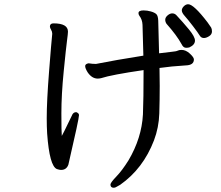

<svg xmlns="http://www.w3.org/2000/svg" viewBox="-20 -815 1040 904"><path d="M268 -15Q262 -15 257 -16.5Q252 -18 248 -19Q213 -33 202 -186Q200 -218 200 -258Q200 -338 211 -478.5Q222 -619 226 -656Q226 -666 220.5 -675Q215 -684 215 -690Q215 -705 232 -705Q300 -705 300 -666Q300 -657 295.5 -623.5Q291 -590 280 -479.5Q269 -369 269 -281Q269 -193 271 -175Q284 -199 299.5 -232Q315 -265 318 -270Q324 -287 339 -287Q352 -282 352 -273Q352 -256 302 -40Q293 -15 268 -15ZM856 -590Q843 -590 835 -607Q812 -649 764 -703Q758 -712 758 -722Q758 -733 769 -742.5Q780 -752 791 -752Q802 -752 810 -744Q841 -711 869.5 -676.5Q898 -642 898 -624Q898 -604 872 -592Q866 -590 856 -590ZM516 69Q500 69 500 54Q500 45 527.5 16.5Q555 -12 585 -60Q647 -165 653 -276Q656 -347 656 -485Q505 -463 456 -447Q448 -445 440 -445Q413 -445 393 -474Q381 -493 381 -504Q381 -514 397 -517Q415 -514 432 -514Q522 -532 655 -553Q652 -673 651 -698Q650 -723 636 -741Q632 -747 632 -753Q632 -766 656 -766Q673 -766 690.5 -761Q708 -756 716 -748.5Q724 -741 725 -718L729 -564Q765 -569 787.5 -571Q810 -573 816.5 -576.5Q823 -580 835 -580Q855 -580 874 -562.5Q893 -545 893 -535Q893 -508 854 -507Q787 -503 731 -495L732 -410Q732 -346 730 -280.5Q728 -215 705 -154Q654 -21 546 55Q536 60 529 64.5Q522 69 516 69ZM940 -636Q927 -636 920 -648Q913 -660 888.5 -692Q864 -724 850 -739.5Q836 -755 836 -766Q836 -776 845.5 -785.5Q855 -795 866 -795Q892 -795 957 -710Q970 -692 974 -685.5Q978 -679 978 -667Q978 -653 964.5 -644.5Q951 -636 940 -636Z"/></svg>

Font: LXGW WenKai Lite Medium
Style: Regular
Weight: 500
Designer: LXGW / Fontworks Inc.
Foundry: LXGW / Fontworks Inc.
Version: Version 1.511; March 25, 2025